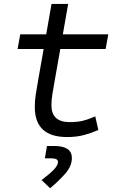

<svg xmlns="http://www.w3.org/2000/svg" viewBox="-20 -694 626 986"><path d="M324.2 9.8Q158.7 9.8 158.7 -144.5Q158.7 -175.8 163.1 -205.3Q167.5 -234.9 176.8 -287.1L204.1 -442.4H70.3L84 -517.6H217.3L244.6 -673.8H330.1L302.7 -517.6H536.1L522.5 -442.4H289.6L262.2 -287.1Q253.4 -236.8 248.8 -209.2Q244.1 -181.6 244.1 -152.8Q244.1 -66.9 338.4 -66.9Q375 -66.9 402.8 -73.2Q430.7 -79.6 469.2 -96.2L484.9 -26.4Q450.7 -11.2 412.1 -0.7Q373.5 9.8 324.2 9.8ZM237.3 272.5 193.4 230.5Q232.4 201.7 255.1 178.5Q277.8 155.3 277.8 137.7Q277.8 119.1 243.7 119.1H210.4L221.2 55.7H257.8Q349.1 55.7 349.1 117.2Q349.1 158.7 315.7 197Q282.2 235.4 237.3 272.5Z"/></svg>

Font: CaskaydiaCove NFP SemiLight
Style: Italic
Weight: 350
Italic angle: -10°
Designer: Aaron Bell
Foundry: Saja Typeworks
Version: Version 2111.001; VTT 6.35;Nerd Fonts 3.1.1